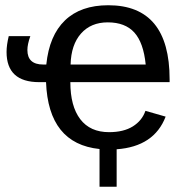

<svg xmlns="http://www.w3.org/2000/svg" viewBox="-20 -558 706 729"><path d="M624 -246.1H247.1Q247.1 -154.8 284.7 -105.5Q322.3 -56.2 394 -56.2Q449.2 -56.2 484.4 -78.1Q519.5 -100.1 532.2 -137.2L608.9 -115.2Q565.4 -1.5 422.9 8.8V150.9H357.9V7.8Q163.6 -12.2 154.8 -246.1H128.9Q4.9 -246.1 4.9 -360.8Q4.9 -386.7 13.2 -420.9H95.2Q84 -389.6 84 -368.2Q84 -313 144 -313H155.8Q167 -423.3 226.8 -480.7Q286.6 -538.1 391.1 -538.1Q624 -538.1 624 -256.8ZM248 -313H533.2Q524.9 -396 490 -434.6Q455.1 -473.1 389.2 -473.1Q325.2 -473.1 287.6 -430.7Q250 -388.2 248 -313Z"/></svg>

Font: Libra Sans Modern
Style: Regular
Weight: 400
Foundry: Stefan Peev, Context Ltd
Version: Version 1.000